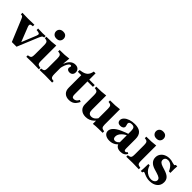

<svg xmlns="http://www.w3.org/2000/svg" viewBox="221 -1858 3040 3040"><g transform="rotate(45 1741.0 -338.5)"><path d="M195 0 47 -358Q35 -387 26.5 -398Q18 -409 4 -410L-14 -412V-446L115 -443L254 -446V-412L227 -409Q202 -405 198.5 -387.5Q195 -370 205 -348L311 -79L277 -45L398 -344Q412 -377 406 -391Q400 -405 365 -409L338 -412V-446L442 -443L506 -446V-412L495 -411Q479 -410 468 -395Q457 -380 438 -334L300 0Z M522 3V-31L540 -34Q562 -38 573 -45.5Q584 -53 588 -71.5Q592 -90 592 -124V-329Q592 -373 579.5 -390.5Q567 -408 533 -411L522 -412V-446Q587 -446 635.5 -448.5Q684 -451 732 -458V-124Q732 -90 736 -71.5Q740 -53 751.5 -45.5Q763 -38 785 -34L803 -31V3L663 0ZM654 -537Q614 -537 591.5 -560Q569 -583 569 -616Q569 -648 591.5 -670.5Q614 -693 654 -693Q698 -693 718.5 -670.5Q739 -648 739 -616Q739 -583 718.5 -560Q698 -537 654 -537Z M819 3V-31L837 -34Q859 -38 870 -45.5Q881 -53 885 -71.5Q889 -90 889 -124V-329Q889 -376 874 -394Q859 -412 819 -412V-446Q885 -446 931 -448.5Q977 -451 1024 -458L1013 -337H1029V-124Q1029 -89 1034 -70.5Q1039 -52 1049 -44Q1059 -36 1073 -34L1100 -31V3L945 0ZM1026 -241 1011 -315Q1031 -386 1070 -423Q1109 -460 1161 -460Q1202 -460 1226.5 -437.5Q1251 -415 1251 -377Q1251 -343 1231.5 -323.5Q1212 -304 1179 -304Q1153 -304 1137 -316.5Q1121 -329 1121 -348Q1121 -353 1122 -357Q1123 -361 1125 -368Q1127 -375 1128 -378Q1129 -381 1129 -385Q1129 -401 1112 -401Q1095 -401 1078 -379.5Q1061 -358 1047 -321.5Q1033 -285 1026 -241Z M1481 11Q1417 11 1380 -24.5Q1343 -60 1343 -127V-406H1267V-446L1295 -450Q1363 -460 1397.5 -491.5Q1432 -523 1443 -587H1483V-117Q1483 -83 1493 -68.5Q1503 -54 1526 -54Q1550 -54 1569.5 -68.5Q1589 -83 1605 -114L1636 -99Q1628 -82 1617.5 -65.5Q1607 -49 1595 -35Q1553 11 1481 11ZM1473 -406V-446H1605V-406Z M1857 14Q1790 14 1750 -23Q1710 -60 1710 -122V-329Q1710 -373 1697.5 -390.5Q1685 -408 1651 -411L1640 -412V-446Q1705 -446 1753.5 -448.5Q1802 -451 1850 -458V-136Q1850 -95 1867 -74Q1884 -53 1918 -53Q1957 -53 1988.5 -81.5Q2020 -110 2043 -165H2069Q2060 -128 2041.5 -96Q2023 -64 1997 -41Q1938 14 1857 14ZM2018 9V-329Q2018 -373 2005.5 -390.5Q1993 -408 1959 -411L1948 -412V-446Q2013 -446 2061.5 -448.5Q2110 -451 2158 -458V-114Q2158 -71 2172.5 -54.5Q2187 -38 2228 -34V0Q2171 0 2134.5 1Q2098 2 2072 3.5Q2046 5 2018 9Z M2635 14Q2583 14 2554.5 -11.5Q2526 -37 2526 -83V-343Q2526 -387 2511.5 -405.5Q2497 -424 2461 -424Q2433 -424 2418 -414Q2403 -404 2403 -384Q2403 -379 2404.5 -373Q2406 -367 2409 -359Q2416 -338 2416 -328Q2416 -304 2396.5 -289.5Q2377 -275 2345 -275Q2314 -275 2296 -291Q2278 -307 2278 -335Q2278 -370 2307 -398.5Q2336 -427 2384.5 -443.5Q2433 -460 2493 -460Q2580 -460 2623 -420Q2666 -380 2666 -299V-96Q2666 -65 2671.5 -53.5Q2677 -42 2692 -42Q2703 -42 2710.5 -48Q2718 -54 2723 -65L2750 -52Q2722 14 2635 14ZM2391 14Q2333 14 2298.5 -11Q2264 -36 2264 -79Q2264 -121 2301 -159.5Q2338 -198 2412 -232Q2444 -246 2486.5 -262.5Q2529 -279 2569 -291L2570 -262Q2497 -237 2453.5 -193Q2410 -149 2410 -100Q2410 -74 2421.5 -60.5Q2433 -47 2455 -47Q2478 -47 2500 -63Q2522 -79 2540 -107Q2558 -135 2568 -170L2574 -113Q2546 -50 2499.5 -18Q2453 14 2391 14Z M2760 3V-31L2778 -34Q2800 -38 2811 -45.5Q2822 -53 2826 -71.5Q2830 -90 2830 -124V-329Q2830 -373 2817.5 -390.5Q2805 -408 2771 -411L2760 -412V-446Q2825 -446 2873.5 -448.5Q2922 -451 2970 -458V-124Q2970 -90 2974 -71.5Q2978 -53 2989.5 -45.5Q3001 -38 3023 -34L3041 -31V3L2901 0ZM2892 -537Q2852 -537 2829.5 -560Q2807 -583 2807 -616Q2807 -648 2829.5 -670.5Q2852 -693 2892 -693Q2936 -693 2956.5 -670.5Q2977 -648 2977 -616Q2977 -583 2956.5 -560Q2936 -537 2892 -537Z M3287 16Q3231 16 3169 -12Q3153 -20 3145 -22.5Q3137 -25 3132 -25Q3125 -25 3121 -19.5Q3117 -14 3115 0H3082L3086 -65L3089 -163H3118L3129 -134Q3141 -102 3165.5 -76Q3190 -50 3222 -35Q3254 -20 3287 -20Q3325 -20 3349.5 -38.5Q3374 -57 3374 -85Q3374 -109 3353 -125Q3332 -141 3282 -156L3222 -174Q3158 -193 3125 -229Q3092 -265 3092 -316Q3092 -359 3114.5 -392.5Q3137 -426 3176.5 -445Q3216 -464 3266 -464Q3286 -464 3303.5 -461Q3321 -458 3352 -448Q3376 -441 3386 -441Q3401 -441 3406 -460H3439L3435 -394V-310H3402Q3377 -368 3343 -398Q3309 -428 3269 -428Q3238 -428 3220 -411.5Q3202 -395 3202 -367Q3202 -342 3220.5 -324.5Q3239 -307 3279 -294L3336 -276Q3408 -254 3439.5 -221Q3471 -188 3471 -136Q3471 -66 3421.5 -25Q3372 16 3287 16Z"/></g></svg>

Font: Baskervville
Style: Bold
Weight: 700
Version: Version 1.100